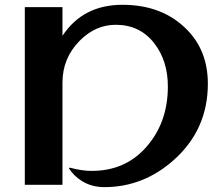

<svg xmlns="http://www.w3.org/2000/svg" viewBox="-20 -767 917 797"><path d="M83 0V-737.3H239.3V-618.2Q324.2 -747.1 488.3 -747.1Q655.8 -747.1 757.3 -642.6Q842.8 -555.2 842.8 -419.4Q842.8 -229 701.7 -103Q575.2 9.8 413.1 9.8Q360.8 9.8 319.8 -15.6Q287.6 -35.6 266.1 -67.9Q266.1 -67.9 269.5 -71.3Q318.4 -57.6 360.4 -57.6Q495.1 -57.6 580.6 -149.4Q676.8 -252.9 676.8 -407.7Q676.8 -516.1 618.7 -589.4Q559.6 -664.1 460.4 -664.1Q376.5 -664.1 311 -598.1Q239.3 -525.9 239.3 -423.8V0Z"/></svg>

Font: Klaudia
Style: Bold
Weight: 700
Designer: Wojciech Kalinowski "wmk69" (wmk69@o2.pl)
Foundry: Wojciech Kalinowski "wmk69" (wmk69@o2.pl)
Version: Version 3.1.0; 2021-05-10